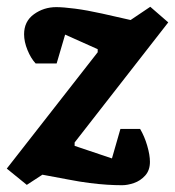

<svg xmlns="http://www.w3.org/2000/svg" viewBox="-44 -534 516 566"><path d="M316 12Q295 12 271.5 10.5Q248 9 220 5.5Q192 2 156 -5L81 -19L35 11L-24 -37L244 -380V-389L148 -432L123 -347H61Q47 -362 37 -386.5Q27 -411 27 -433Q27 -471 56 -492Q85 -513 122 -513Q142 -513 177 -508.5Q212 -504 257 -494L341 -475L399 -514L452 -468L176 -114V-104L286 -67L311 -154H369Q382 -132 390 -104.5Q398 -77 398 -57Q398 -32 384 -16.5Q370 -1 351 5.5Q332 12 316 12Z"/></svg>

Font: Faustina ExtraBold
Style: Italic
Weight: 800
Italic angle: -8°
Designer: Alfonso Garcia
Foundry: http://www.omnibus-type.com
Version: Version 1.200